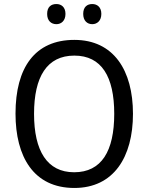

<svg xmlns="http://www.w3.org/2000/svg" viewBox="-20 -923 736 953"><path d="M214 -854C214 -820 234 -803 260 -803C284 -803 305 -820 305 -854C305 -888 284 -903 260 -903C234 -903 214 -889 214 -854ZM393 -854C393 -820 413 -803 438 -803C462 -803 483 -820 483 -854C483 -888 462 -903 438 -903C413 -903 393 -889 393 -854ZM640 -358C640 -574 544 -725 349 -725C153 -725 57 -587 57 -359C57 -145 147 10 349 10C544 10 640 -143 640 -358ZM149 -358C149 -542 213 -647 349 -647C484 -647 547 -543 547 -358C547 -173 484 -68 348 -68C214 -68 149 -174 149 -358Z"/></svg>

Font: Noto Sans Sinhala UI SemiCondensed
Style: Regular
Weight: 400
Width: 4
Designer: Jelle Bosma - Monotype Design Team
Foundry: Monotype Imaging Inc.
Version: Version 2.006